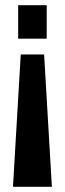

<svg xmlns="http://www.w3.org/2000/svg" viewBox="-20 -590 250 740"><path d="M60 -380H150L180 130H30ZM50 -570H160V-441H50Z"/></svg>

Font: Vina Sans
Style: Regular
Weight: 400
Designer: Andree Nguyen
Foundry: Nguyen Type Foundry
Version: Version 1.002; ttfautohint (v1.8.4.7-5d5b);gftools[0.9.28]